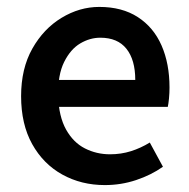

<svg xmlns="http://www.w3.org/2000/svg" viewBox="-20 -523 547 555"><path d="M283 12Q215 12 160 -18.5Q105 -49 73 -106.5Q41 -164 41 -245Q41 -325 73.5 -382.5Q106 -440 158 -471.5Q210 -503 267 -503Q333 -503 378.5 -473.5Q424 -444 447 -391.5Q470 -339 470 -270Q470 -254 468.5 -238.5Q467 -223 465 -214H129L127 -292H371Q371 -350 345.5 -382Q320 -414 270 -414Q240 -414 212 -397.5Q184 -381 165.5 -344Q147 -307 148 -246Q150 -186 171 -148.5Q192 -111 225.5 -94Q259 -77 298 -77Q330 -77 358.5 -86Q387 -95 413 -111L451 -41Q417 -17 373.5 -2.5Q330 12 283 12Z"/></svg>

Font: Mada SemiBold
Style: Regular
Weight: 600
Designer: Khaled Hosny
Version: Version 1.5